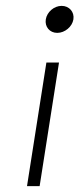

<svg xmlns="http://www.w3.org/2000/svg" viewBox="-20 -664 271 654"><path d="M136 -598C132 -573 149 -552 175 -552C201 -552 226 -573 230 -598C234 -623 216 -644 190 -644C164 -644 140 -623 136 -598ZM72 -30H115L181 -451H138Z"/></svg>

Font: Charger Sport
Style: HLObl
Weight: 100
Designer: Jasper
Foundry: Cannot Into Space Fonts
Version: Version 1.1